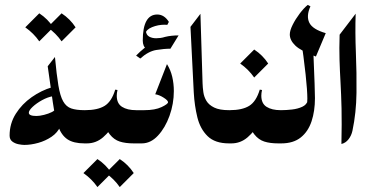

<svg xmlns="http://www.w3.org/2000/svg" viewBox="-20 -590 1538 790"><path d="M327.6 0Q282.7 0 257.6 -16.8Q232.4 -33.7 219.2 -71Q206.1 -108.4 197.3 -169.2Q188.5 -230 176.3 -317.4L206.1 -355.5Q212.9 -282.2 220.2 -238.5Q227.5 -194.8 240 -172.9Q252.4 -150.9 273.2 -143.8Q293.9 -136.7 327.6 -136.7Q336.4 -136.7 342.5 -124.3Q348.6 -111.8 351.8 -95.7Q355 -79.6 355 -68.4Q355 -56.2 351.3 -40Q347.7 -23.9 341.6 -12Q335.4 0 327.6 0ZM80.1 6.3Q70.3 6.3 55.9 3.4Q41.5 0.5 30.5 -7.8Q19.5 -16.1 19.5 -32.2Q19.5 -81.5 44.9 -121.8Q70.3 -162.1 110.4 -190.2Q150.4 -218.3 194.3 -231L198.2 -194.3Q175.8 -190.4 152.8 -177.7Q129.9 -165 114.3 -150.4Q98.6 -135.7 98.6 -126Q98.6 -112.8 129.9 -112.8Q143.1 -112.8 161.4 -117.4Q179.7 -122.1 193.4 -128.9Q207 -135.7 206.1 -142.6L229 -70.8Q217.3 -44.4 192.1 -27.3Q167 -10.3 137 -2Q106.9 6.3 80.1 6.3ZM141.6 -535.2Q176.8 -512.2 199.2 -477.5L141.6 -419.9Q118.7 -453.1 84 -477.5ZM233.4 -535.2Q268.6 -512.2 291 -477.5L233.4 -419.9Q210.4 -453.1 175.8 -477.5Z M327.6 0Q318.4 0 309.1 -20Q299.8 -40 299.8 -68.4Q299.8 -97.2 309.1 -116.9Q318.4 -136.7 327.6 -136.7H330.1Q381.8 -136.7 410.6 -154.5Q439.5 -172.4 454.1 -221.2L463.4 -219.7Q460.4 -206.5 460.4 -196.3Q460.4 -164.1 482.2 -150.4Q503.9 -136.7 540 -136.7H542.5Q552.2 -136.7 565.7 -116.9Q579.1 -97.2 579.1 -68.4Q579.1 -40 565.9 -20Q552.7 0 542.5 0H530.3Q496.1 0 472.7 -7.6Q449.2 -15.1 431.9 -36.9Q414.6 -58.6 397.5 -100.1L457 -90.3Q433.1 -50.3 404.1 -25.1Q375 0 337.4 0ZM380.9 64.5Q416 87.4 438.5 122.1L380.9 179.7Q357.9 146.5 323.2 122.1ZM472.7 64.5Q507.8 87.4 530.3 122.1L472.7 179.7Q449.7 146.5 415 122.1Z M542.5 -136.7H574.2Q618.2 -136.7 644.8 -149.4Q671.4 -162.1 671.4 -169.4Q671.4 -176.8 653.3 -188.2Q635.3 -199.7 618.7 -202.1L667 -326.2Q682.1 -302.2 688.7 -273.9Q695.3 -245.6 695.3 -215.3Q695.3 -163.1 677.5 -113.5Q659.7 -64 629.9 -32Q600.1 0 563.5 0H542.5Q534.7 0 529.3 -12.7Q523.9 -25.4 521.2 -42Q518.6 -58.6 518.6 -69.8Q518.6 -81.5 521.2 -97.2Q523.9 -112.8 529.3 -124.8Q534.7 -136.7 542.5 -136.7ZM586.9 -386.2Q575.2 -392.6 571.3 -402.1Q567.4 -411.6 567.4 -422.9Q567.4 -530.3 627 -530.3Q655.8 -530.3 674.8 -500L668.5 -487.8Q664.6 -488.3 656.7 -488.3Q630.4 -488.3 605.7 -478.3Q581.1 -468.3 578.1 -451.2L580.1 -462.4Q582 -445.8 594 -439.2Q606 -432.6 622.6 -432.6Q639.2 -432.6 660.2 -437.5ZM714.8 -444.3 681.2 -389.6Q655.3 -389.6 622.8 -384.3Q590.3 -378.9 557.1 -349.1L540 -361.3Q573.2 -395.5 613.8 -419.9Q654.3 -444.3 714.8 -444.3Z M922.4 0Q864.7 0 834.2 -29.8Q803.7 -59.6 792 -107.4Q780.3 -155.3 777.3 -209L763.7 -479.5L804.7 -533.2L813.5 -247.1Q814 -230 816.7 -210.9Q819.3 -191.9 829.3 -175Q839.4 -158.2 861.3 -147.5Q883.3 -136.7 922.4 -136.7Q931.6 -136.7 937.7 -124.5Q943.8 -112.3 947 -96.2Q950.2 -80.1 950.2 -68.4Q950.2 -57.1 947 -40.8Q943.8 -24.4 937.7 -12.2Q931.6 0 922.4 0Z M922.4 0Q913.1 0 903.8 -20Q894.5 -40 894.5 -68.4Q894.5 -97.2 903.8 -116.9Q913.1 -136.7 922.4 -136.7H924.8Q976.6 -136.7 1005.4 -154.5Q1034.2 -172.4 1048.8 -221.2L1058.1 -219.7Q1055.2 -206.5 1055.2 -196.3Q1055.2 -164.1 1076.9 -150.4Q1098.6 -136.7 1134.8 -136.7H1137.2Q1147 -136.7 1160.4 -116.9Q1173.8 -97.2 1173.8 -68.4Q1173.8 -40 1160.6 -20Q1147.5 0 1137.2 0H1125Q1090.8 0 1067.4 -7.6Q1043.9 -15.1 1026.6 -36.9Q1009.3 -58.6 992.2 -100.1L1051.8 -90.3Q1027.8 -50.3 998.8 -25.1Q969.7 0 932.1 0ZM1025.9 -386.2Q1061 -363.3 1083.5 -328.6L1025.9 -271Q1002.9 -304.2 968.3 -328.6Z M1215.3 -451.2 1267.6 -420.9Q1272.9 -299.3 1274.4 -246.1Q1275.9 -192.9 1275.9 -186Q1275.9 -133.3 1262 -91.1Q1248 -48.8 1217.5 -24.4Q1187 0 1137.2 0Q1127 0 1120.6 -12.2Q1114.3 -24.4 1111.3 -40.8Q1108.4 -57.1 1108.4 -68.4Q1108.4 -80.1 1111.3 -96.2Q1114.3 -112.3 1120.6 -124.5Q1127 -136.7 1137.2 -136.7Q1157.7 -136.7 1181.4 -139.4Q1205.1 -142.1 1223.6 -150.6Q1242.2 -159.2 1246.6 -176.8L1242.2 -159.7Q1244.6 -168 1244.6 -184.6Q1244.6 -216.8 1237.5 -283.4Q1230.5 -350.1 1215.3 -451.2ZM1246.1 -569.8 1257.3 -564Q1239.3 -523.9 1252.7 -496.6Q1266.1 -469.2 1320.3 -453.6L1279.8 -357.4Q1218.3 -380.4 1195.3 -402.3Q1172.4 -424.3 1172.4 -448.2Q1172.4 -464.4 1184.1 -487.8Q1195.8 -511.2 1212.9 -533.9Q1230 -556.6 1246.1 -569.8Z M1377.4 -447.3 1443.4 -533.7Q1440.9 -457 1444.3 -373.5Q1447.8 -290 1446.8 -208Q1445.8 -126 1430.2 -52.2Q1425.8 -31.7 1413.8 -16.6Q1401.9 -1.5 1384.8 2.4Q1386.7 -83.5 1385.3 -143.8Q1383.8 -204.1 1381.1 -251.2Q1378.4 -298.3 1377 -344.2Q1375.5 -390.1 1377.4 -447.3Z"/></svg>

Font: Lateef ExtraBold
Style: Regular
Weight: 800
Designer: SIL International
Foundry: SIL International
Version: Version 4.200